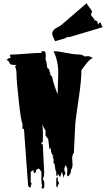

<svg xmlns="http://www.w3.org/2000/svg" viewBox="-20 -1076 693 1260"><path d="M549.3 -1055.7Q552.7 -1043.5 568.4 -1025.1Q584 -1006.8 584.5 -994.1Q578.1 -992.7 578.1 -984.9Q578.1 -977.1 580.1 -970.7Q583 -969.2 584.7 -967.5Q586.4 -965.8 588.1 -964.4Q589.8 -962.9 590.3 -961.9Q590.8 -960.9 592.3 -959Q593.8 -957 594.7 -951.7L601.1 -953.1L597.7 -939.9L607.4 -943.4L619.1 -934.6L624 -914.1L630.9 -925.8L639.6 -929.2Q641.1 -921.9 653.3 -897.5L440.4 -834Q435.5 -833 433.6 -833Q431.6 -833 431.6 -834L410.6 -828.6L411.6 -826.2L341.3 -805.2Q340.3 -811 333.3 -824Q326.2 -836.9 323.5 -847.9Q320.8 -858.9 326.9 -870.4Q333 -881.8 341.6 -887.5Q350.1 -893.1 363.5 -900.1Q377 -907.2 381.8 -911.1ZM304.7 -95.2 296.4 -163.1 278.8 -186V-219.7Q265.1 -239.7 258.3 -259.3Q261.7 -222.7 261.7 -200.2Q261.7 -177.7 261.2 -161.4Q260.7 -145 260.7 -140.6Q257.8 -143.6 254.9 -143.6Q252 -143.6 252 -129.9H260.7L270 57.6Q270 84.5 260.7 96.7Q271 112.3 271 130.9Q271 149.4 270 153.3L260.7 164.6L252 153.3L256.8 143.1Q251.5 129.4 251.5 94.5Q251.5 59.6 252 51.8L235.4 29.3L216.3 39.6V51.8L208 60.5L199.7 51.8V39.6L181.6 51.8V119.6L188 130.4L181.6 143.1Q183.6 144 183.6 146.7Q183.6 149.4 180.9 152.3Q178.2 155.3 176.3 155.3Q174.3 155.3 172.4 153.3L164.6 143.1L137.2 -230.5H127.4V-265.1Q118.2 -276.4 103.3 -412.1Q88.4 -547.9 88.4 -586.9Q88.4 -626 78.1 -638.7L87.9 -649.4Q52.7 -649.4 47.4 -655.5Q42 -661.6 41 -666Q37.6 -677.2 22 -683.1L39.6 -694.8H48.8Q49.8 -695.8 49.8 -698.5Q49.8 -701.2 47.9 -704.3Q45.9 -707.5 44.7 -707.5Q43.5 -707.5 42 -705.6L48.8 -717.8Q85 -717.8 152.3 -723.4Q219.7 -729 252 -729V-739.7H270Q280.3 -739.7 280.3 -709L278.8 -683.1Q284.2 -676.3 285.9 -661.9Q287.6 -647.5 289.1 -637.2Q290.5 -627 296.4 -627L304.7 -615.2V-605.5L313.5 -592.8H304.7L323.2 -570.3Q323.2 -557.1 336.4 -517.3Q349.6 -477.5 358.4 -457L362.3 -596.2Q362.3 -678.7 331.1 -739.7H340.3Q362.3 -739.7 412.4 -729.2Q462.4 -718.8 492.2 -718.8Q522 -718.8 533.7 -705.6L561 -707.5Q564.5 -707.5 577.1 -701.4Q589.8 -695.3 591.3 -694.8Q571.3 -693.8 533.2 -641.1Q516.6 -618.2 514.2 -615.2Q514.2 -546.9 495.8 -424.8Q477.5 -302.7 474.1 -265.1L464.8 -73.7Q453.6 -59.6 453.6 -36.6L456.1 3.4Q456.1 24.4 445.8 39.6Q445.8 57.6 439 66.4Q432.1 75.2 428.7 82L419.9 74.2L421.9 32.2Q421.9 29.3 410.6 6.8Q401.9 24.4 401.9 34.7Q401.9 44.9 410.6 63.5Q399.4 72.3 393.1 96.7L394 87.9Q394 69.3 385.3 51.8L375 85.9L358.4 63.5V82L349.1 74.2V51.8Q343.8 44.9 342.3 30.3Q340.8 15.6 339.1 5.4Q337.4 -4.9 331.1 -4.9L332 -26.9Q332 -36.6 323.2 -49.8H331.1Q319.8 -65.4 316.7 -75.2Q313.5 -85 313.5 -106ZM367.2 119.6Q367.2 130.9 358.4 143.1V153.3Q355 153.3 352.1 150.1Q349.1 147 349.1 143.1V103Q349.1 85.9 358.4 85.9V96.7Q358.4 119.6 367.2 119.6Z"/></svg>

Font: Butcherman
Style: Regular
Weight: 400
Version: Version 001.004